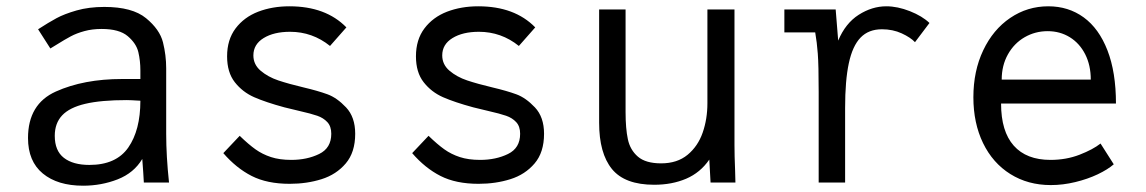

<svg xmlns="http://www.w3.org/2000/svg" viewBox="-20 -580 3640 610"><path d="M69 -141.5Q69 -249.5 157.5 -289.2Q246 -329 368 -329H426V-356Q426 -387 419.5 -414.5Q413 -442 386 -465Q359 -488 303 -488Q273 -488 248.2 -481.2Q223.5 -474.5 204.8 -464.5Q186 -454.5 160.5 -438.5L140 -426L101 -487Q135 -509 159.5 -522.2Q184 -535.5 223.2 -546.8Q262.5 -558 311.5 -558Q400.5 -558 444 -522.2Q487.5 -486.5 497.8 -445.5Q508 -404.5 508 -363V-155Q508 -84 517 0H437Q436 -11.5 435 -33.5L432 -75Q405.5 -30.5 353.8 -10.2Q302 10 244 10Q163 10 116 -28.8Q69 -67.5 69 -141.5ZM426 -260Q393 -262 383 -262Q301 -262 251 -250.2Q201 -238.5 177.5 -213.5Q154 -188.5 154 -148.5Q154 -101 183 -78.5Q212 -56 264 -56Q349 -56 387.5 -111.2Q426 -166.5 426 -260Z M689.5 -93.5 741.5 -148.5Q770 -121 791.8 -105.5Q813.5 -90 840.8 -81Q868 -72 905.5 -72Q955.5 -72 994 -90.8Q1032.5 -109.5 1032.5 -155Q1032.5 -178.5 1020 -192Q1007.5 -205.5 988 -212.2Q968.5 -219 931 -227.5Q894 -236 883.5 -239Q824.5 -255 787.5 -271.2Q750.5 -287.5 726 -318.8Q701.5 -350 701.5 -401Q701.5 -454 728.5 -489.8Q755.5 -525.5 800.2 -542.8Q845 -560 899.5 -560Q1015 -560 1080.5 -493L1028.5 -434Q972.5 -479 901.5 -479Q850 -479 817.5 -459Q785 -439 785 -404Q785 -375 808.2 -355.2Q831.5 -335.5 864.2 -324.5Q897 -313.5 945.5 -302Q990 -291.5 1020.2 -280.5Q1050.5 -269.5 1079.5 -238.8Q1108.5 -208 1108.5 -155Q1108.5 -96 1078.5 -60.8Q1048.5 -25.5 1001.8 -10.8Q955 4 900.5 4Q828.5 4 779.5 -21Q730.5 -46 689.5 -93.5Z M1289.5 -93.5 1341.5 -148.5Q1370 -121 1391.8 -105.5Q1413.5 -90 1440.8 -81Q1468 -72 1505.5 -72Q1555.5 -72 1594 -90.8Q1632.5 -109.5 1632.5 -155Q1632.5 -178.5 1620 -192Q1607.5 -205.5 1588 -212.2Q1568.5 -219 1531 -227.5Q1494 -236 1483.5 -239Q1424.5 -255 1387.5 -271.2Q1350.5 -287.5 1326 -318.8Q1301.5 -350 1301.5 -401Q1301.5 -454 1328.5 -489.8Q1355.5 -525.5 1400.2 -542.8Q1445 -560 1499.5 -560Q1615 -560 1680.5 -493L1628.5 -434Q1572.5 -479 1501.5 -479Q1450 -479 1417.5 -459Q1385 -439 1385 -404Q1385 -375 1408.2 -355.2Q1431.5 -335.5 1464.2 -324.5Q1497 -313.5 1545.5 -302Q1590 -291.5 1620.2 -280.5Q1650.5 -269.5 1679.5 -238.8Q1708.5 -208 1708.5 -155Q1708.5 -96 1678.5 -60.8Q1648.5 -25.5 1601.8 -10.8Q1555 4 1500.5 4Q1428.5 4 1379.5 -21Q1330.5 -46 1289.5 -93.5Z M1883.5 -190V-550H1967.5V-224Q1967.5 -171.5 1974.8 -137.5Q1982 -103.5 2006.8 -82.2Q2031.5 -61 2080.5 -61Q2131.5 -61 2164.5 -88.2Q2197.5 -115.5 2212.5 -158.8Q2227.5 -202 2227.5 -252V-550H2313.5V-119Q2313.5 -86 2315.5 -38Q2315.5 -27 2316.5 0H2237.5L2233.5 -73Q2205 -31.5 2160 -12.2Q2115 7 2058.5 7Q1965 7 1924.2 -43Q1883.5 -93 1883.5 -190Z M2581 -287Q2581 -373.5 2578.2 -409.5Q2575.5 -445.5 2570 -477H2472V-550H2635L2643 -451Q2666 -506 2708.2 -533Q2750.5 -560 2796 -560Q2831.5 -560 2870.8 -544.5Q2910 -529 2933 -507L2887 -446Q2873 -461 2844.8 -474Q2816.5 -487 2782 -487Q2739.5 -487 2714 -460.5Q2688.5 -434 2676.8 -379.2Q2665 -324.5 2665 -237V0H2581Z M3072.5 -271Q3072.5 -354.5 3103.8 -420.2Q3135 -486 3189.5 -523Q3244 -560 3310.5 -560Q3374.5 -560 3423 -524.8Q3471.5 -489.5 3498.5 -420Q3525.5 -350.5 3525.5 -251H3160.5Q3160.5 -162.5 3200.8 -117.2Q3241 -72 3317.5 -72Q3367.5 -72 3410 -88.5Q3452.5 -105 3476.5 -124L3518.5 -58Q3499.5 -41.5 3467.5 -26.2Q3435.5 -11 3396.2 -1.5Q3357 8 3318.5 8Q3246 8 3190 -27Q3134 -62 3103.2 -125.5Q3072.5 -189 3072.5 -271ZM3308.5 -481Q3269 -481 3235.5 -461.8Q3202 -442.5 3182.2 -407.2Q3162.5 -372 3162.5 -327H3445.5Q3445.5 -372.5 3427.8 -407.5Q3410 -442.5 3378.8 -461.8Q3347.5 -481 3308.5 -481Z"/></svg>

Font: JuliaMono Latin
Style: Regular
Weight: 400
Monospace: yes
Designer: cormullion
Foundry: corm
Version: Version 0.049; ttfautohint (v1.8.4)